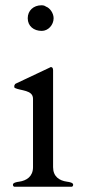

<svg xmlns="http://www.w3.org/2000/svg" viewBox="-20 -707 321 727"><path d="M34 0H252C255 -1 257 -3 257 -8C257 -15 243 -18 234 -19C204 -23 181 -39 181 -74V-441C181 -449 178 -453 173 -453C172 -453 171 -453 170 -452L166 -450L41 -391C38 -390 36 -388 36 -386C34 -384 34 -382 34 -381C34 -378 34 -376 36 -374C58 -363 105 -367 105 -333V-74C105 -39 81 -23 52 -19C43 -18 29 -15 29 -8C29 -3 31 -1 34 0ZM138 -590C163 -590 183 -613 183 -638C183 -657 169 -677 154 -682C149 -686 143 -687 137 -687C107 -687 85 -667 85 -638C85 -608 108 -590 138 -590Z"/></svg>

Font: fbb
Style: Regular
Weight: 400
Designer: David J. Perry, Michael Sharpe
Version: Version 1.045